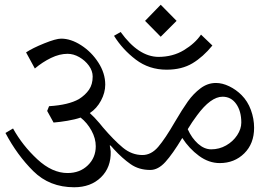

<svg xmlns="http://www.w3.org/2000/svg" viewBox="-20 -823 1160 810"><path d="M725 -735 658 -668 592 -735 658 -803ZM648 -583Q709 -583 756 -611.5Q803 -640 828 -677L876 -631Q837 -583 792 -556Q747 -529 683 -529Q609 -529 553 -571.5Q497 -614 461 -672L489 -688Q564 -584 648 -583ZM424 -466Q424 -432 406 -398.5Q388 -365 359 -346Q378 -329 400 -303Q414 -286 413 -287Q461 -231 498.5 -200Q536 -169 581 -169Q618 -169 647.5 -203.5Q677 -238 718 -309Q749 -362 772.5 -395Q796 -428 826 -450.5Q856 -473 891 -473Q918 -473 947 -459Q976 -445 999 -422Q1025 -396 1038.5 -359Q1052 -322 1052 -284Q1052 -217 1010.5 -176Q969 -135 907 -135Q861 -135 819.5 -165.5Q778 -196 749 -241Q708 -173 677.5 -139.5Q647 -106 614 -106Q566 -106 531 -130.5Q496 -155 461 -193Q450 -206 445 -210L443 -209Q445 -202 447 -184Q449 -117 406 -75Q363 -33 293 -33Q189 -33 120.5 -101Q52 -169 3 -262L35 -281Q75 -209 137.5 -151Q200 -93 265 -93Q317 -93 350.5 -125.5Q384 -158 384 -206Q384 -239 366 -272Q348 -305 320 -327Q297 -319 264.5 -313.5Q232 -308 206 -306L179 -355L187 -375Q269 -380 313 -405Q340 -422 355.5 -444.5Q371 -467 371 -500Q371 -524 355 -546Q339 -568 314.5 -582Q290 -596 265 -596Q231 -596 195 -578.5Q159 -561 127 -534L90 -602Q117 -620 166.5 -640Q216 -660 238 -660Q279 -660 322.5 -632Q366 -604 395 -559Q424 -514 424 -466ZM811 -336Q790 -308 772 -278Q789 -240 815.5 -216.5Q842 -193 871 -193Q905 -193 934 -209.5Q963 -226 980.5 -252.5Q998 -279 998 -306Q998 -354 976.5 -384.5Q955 -415 919 -415Q869 -415 811 -336Z"/></svg>

Font: Martel Light
Style: Regular
Weight: 300
Designer: Dan Reynolds
Foundry: Dan Reynolds
Version: Version 1.001; ttfautohint (v1.1) -l 5 -r 5 -G 72 -x 0 -D la